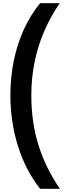

<svg xmlns="http://www.w3.org/2000/svg" viewBox="-20 -813 462 1201"><path d="M45 -217Q45 -332 67 -437Q89 -542 131 -632.5Q173 -723 231 -793H354Q301 -717 260.5 -626.5Q220 -536 198 -433Q176 -330 176 -216Q176 -45 222 99Q268 243 355 368H231Q139 251 92 99.5Q45 -52 45 -217Z"/></svg>

Font: Noto Sans Kannada
Style: Regular
Weight: 400
Designer: Jelle Bosma - Monotype Design Team
Foundry: Monotype Imaging Inc.
Version: Version 2.003